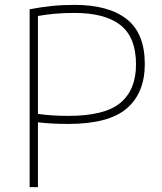

<svg xmlns="http://www.w3.org/2000/svg" viewBox="-20 -767 664 787"><path d="M101.5 0V-729Q149 -738 192.2 -742.5Q235.5 -747 285 -747Q425 -747 499.2 -688.8Q573.5 -630.5 573.5 -504.5Q573.5 -386 499.5 -322.5Q425.5 -259 259.5 -259Q226.5 -259 197.8 -260.5Q169 -262 135.5 -265.5V0ZM260.5 -292Q409 -292 473.2 -345.2Q537.5 -398.5 537.5 -503Q537.5 -613.5 474.2 -663.8Q411 -714 285 -714Q242 -714 205.5 -710.8Q169 -707.5 135.5 -701.5V-300Q193.5 -292 260.5 -292Z"/></svg>

Font: Encode Sans SmExp Th
Style: Regular
Weight: 100
Width: 6
Designer: Multiple Designers
Foundry: Impallari Type
Version: Version 3.002; ttfautohint (v1.8.3) -l 8 -r 50 -G 200 -x 14 